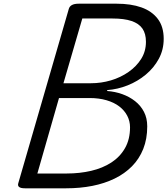

<svg xmlns="http://www.w3.org/2000/svg" viewBox="-20 -1018 905 1038"><path d="M115 0Q70 0 79 -28L352 -970Q360 -998 405 -998H611Q688 -998 744.5 -978Q801 -958 833 -916Q865 -874 865 -808Q865 -749 838.5 -700Q812 -651 768 -614.5Q724 -578 670 -556.5Q616 -535 560 -531L559 -526Q602 -523 641 -509Q680 -495 710.5 -471Q741 -447 758.5 -413Q776 -379 776 -335Q776 -267 754.5 -213Q733 -159 693.5 -119Q654 -79 599.5 -52.5Q545 -26 479 -13Q413 0 338 0ZM182 -80H341Q411 -80 473 -94.5Q535 -109 582 -139.5Q629 -170 656 -217.5Q683 -265 683 -330Q683 -363 668 -392Q653 -421 625 -442.5Q597 -464 556 -476Q515 -488 464 -488H299ZM323 -568H472Q527 -568 579.5 -583.5Q632 -599 675 -629Q718 -659 743.5 -700Q769 -741 769 -792Q769 -836 750 -863.5Q731 -891 691 -904.5Q651 -918 588 -918H425Z"/></svg>

Font: Playwrite AU QLD
Style: Regular
Weight: 400
Designer: Veronika Burian, José Scaglione
Foundry: TypeTogether
Version: Version 1.002